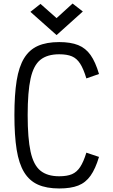

<svg xmlns="http://www.w3.org/2000/svg" viewBox="-20 -1052 640 1086"><path d="M315 14Q243 14 194.5 -7.8Q146 -29.5 116.5 -77.8Q87 -126 74.2 -205.5Q61.5 -285 61.5 -401Q61.5 -516.5 74.2 -595.8Q87 -675 116.5 -723Q146 -771 194.5 -792.5Q243 -814 315 -814Q379.5 -814 422 -797Q464.5 -780 492.2 -740.8Q520 -701.5 540 -633.5L468.5 -608.5Q452.5 -662 433.5 -691.8Q414.5 -721.5 387 -733.2Q359.5 -745 315 -745Q247.5 -745 208.5 -713.8Q169.5 -682.5 153 -607.5Q136.5 -532.5 136.5 -401Q136.5 -269.5 153 -194Q169.5 -118.5 208.5 -86.8Q247.5 -55 315 -55Q359.5 -55 387 -66.8Q414.5 -78.5 433.5 -107.5Q452.5 -136.5 468.5 -188.5L540 -164.5Q520 -97.5 492.2 -58.2Q464.5 -19 422.5 -2.5Q380.5 14 315 14ZM300 -853.5 152 -985 209 -1030 300 -949.5 390.5 -1032 448.5 -987Z"/></svg>

Font: Victor Mono Thin
Style: Regular
Weight: 100
Monospace: yes
Designer: Rune Bjørnerås
Version: Version 1.561;gftools[0.9.30]